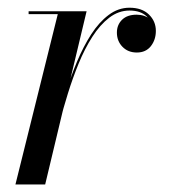

<svg xmlns="http://www.w3.org/2000/svg" viewBox="-20 -490 476 510"><path d="M21 0 133.5 -452.5H56V-460H210L100 0ZM134 -166.5Q143 -204 155.5 -245.5Q168 -287 184.8 -326.8Q201.5 -366.5 222.2 -398.8Q243 -431 268.5 -450.2Q294 -469.5 324 -469.5Q357 -469.5 375.5 -451.5Q394 -433.5 394 -408Q394 -384.5 380.8 -367.5Q367.5 -350.5 343.5 -350.5Q320 -350.5 305.2 -365.8Q290.5 -381 290.5 -403.5Q290.5 -424 304.2 -437.5Q318 -451 343 -451Q364 -451 378.5 -439Q393 -427 393 -408H386Q386 -430 370 -446Q354 -462 324 -462Q295 -462 270.2 -443Q245.5 -424 225.2 -392.2Q205 -360.5 189 -321.5Q173 -282.5 160.5 -242.2Q148 -202 139 -166.5Z"/></svg>

Font: Bodoni Moda 28pt
Style: Italic
Weight: 400
Italic angle: -13°
Designer: Owen Earl
Foundry: indestructible type
Version: Version 2.004